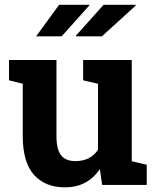

<svg xmlns="http://www.w3.org/2000/svg" viewBox="-20 -782 663 812"><path d="M254.9 10.3Q170.9 10.3 123.5 -42.7Q76.2 -95.7 76.2 -207.5V-427.7L18.1 -442.4V-528.3H218.8V-206.5Q218.8 -149.9 238.5 -125.2Q258.3 -100.6 298.3 -100.6Q362.3 -100.6 394.5 -148.4V-427.7L331.5 -442.4V-528.3H537.1V-100.1L600.6 -85.4V0H412.1L402.3 -66.9Q350.1 10.3 254.9 10.3ZM301.8 -628.4 300.8 -630.9 418 -761.7H553.2L554.2 -758.8L411.1 -628.4ZM357.9 -759.3 240.7 -628.4H132.8L230 -761.7H356.9Z"/></svg>

Font: Roboto Slab
Style: Bold
Weight: 700
Designer: Google
Version: Version 2.000; ttfautohint (v1.8.1.43-b0c9)